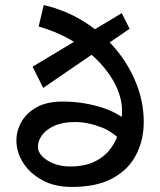

<svg xmlns="http://www.w3.org/2000/svg" viewBox="-20 -730 634 760"><path d="M264 10Q196 10 147 -17Q98 -44 71.5 -86Q45 -128 45 -174Q45 -212 64.5 -247Q84 -282 124.5 -305Q165 -328 228 -328Q304 -328 375 -307Q446 -286 489 -245L490 -139Q439 -204 383 -225.5Q327 -247 277 -247Q228 -247 195 -232Q162 -217 146 -194.5Q130 -172 130 -149Q130 -129 147.5 -111Q165 -93 194 -82Q223 -71 257 -71Q316 -71 356 -91Q396 -111 419.5 -144Q443 -177 453 -216Q463 -255 463 -292Q463 -338 440.5 -387Q418 -436 375 -482Q332 -528 271 -565.5Q210 -603 133 -625L153 -710Q239 -690 311.5 -645Q384 -600 437 -537Q490 -474 519.5 -399.5Q549 -325 549 -247Q549 -177 519.5 -118.5Q490 -60 427 -25Q364 10 264 10ZM151 -382 109 -466 462 -678 493 -616Z"/></svg>

Font: Marhey Light
Style: Regular
Weight: 300
Designer: Nur Syamsi & Bustanul Arifin
Foundry: Namelatype
Version: Version 1.000